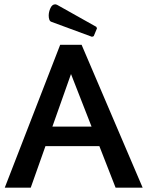

<svg xmlns="http://www.w3.org/2000/svg" viewBox="-20 -868 679 887"><path d="M639 -1H514L439 -193H190L122 -1H2L258 -661H357ZM222 -283H403L308 -526ZM405 -698 218 -767Q211 -769 208 -777Q205 -785 205 -796Q205 -813 213 -830.5Q221 -848 235 -848Q239 -848 245 -845L425 -744L428 -737L413 -701Z"/></svg>

Font: Quattrocento Sans
Style: Bold
Weight: 700
Designer: Pablo Impallari
Foundry: Pablo Impallari, Igino Marini, Brenda Gallo
Version: Version 2.000